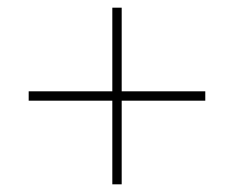

<svg xmlns="http://www.w3.org/2000/svg" viewBox="-20 -603 610 500"><path d="M272.5 -583H296.9V-365.2H514.6V-340.8H296.9V-123H272.5V-340.8H54.7V-365.2H272.5Z"/></svg>

Font: Nokora Thin
Style: Regular
Weight: 100
Designer: Danh Hong
Version: Version 8.000; ttfautohint (v1.8.3)